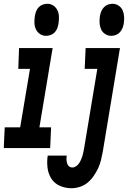

<svg xmlns="http://www.w3.org/2000/svg" viewBox="-48 -785 678 1018"><path d="M196 -595Q178 -595 163.5 -605Q149 -615 142 -630.5Q135 -646 134.5 -664Q134 -682 137 -701Q139 -713 143.5 -725Q148 -737 157 -746.5Q166 -756 178.5 -760.5Q191 -765 203 -765Q221 -765 235.5 -755Q250 -745 257 -729.5Q264 -714 264.5 -696Q265 -678 262 -659Q260 -647 255.5 -635Q251 -623 242 -613.5Q233 -604 220.5 -599.5Q208 -595 196 -595ZM-28 0 -23 -110H59L111 -420H49L53 -530H231L161 -110H223L218 0ZM542 -595Q524 -595 509 -605Q494 -615 487.5 -630.5Q481 -646 480 -664Q479 -682 482 -701Q484 -713 489 -725Q494 -737 503 -746.5Q512 -756 524 -760.5Q536 -765 548 -765Q566 -765 581 -755Q596 -745 602.5 -729.5Q609 -714 610 -696Q611 -678 608 -659Q606 -647 601 -635Q596 -623 587 -613.5Q578 -604 566 -599.5Q554 -595 542 -595ZM331 213Q299 213 270 200.5Q241 188 224.5 162.5Q208 137 204 104.5Q200 72 205 40H306Q304 50 304.5 60.5Q305 71 307.5 80.5Q310 90 317.5 96.5Q325 103 336 103Q346 103 355.5 96.5Q365 90 371 81Q377 72 381.5 62Q386 52 389 42Q392 32 394 21.5Q396 11 398 1L468 -420H401L406 -530H588L497 19Q493 41 487.5 63.5Q482 86 472.5 106.5Q463 127 449 147.5Q435 168 417 183Q399 198 376 205.5Q353 213 331 213Z"/></svg>

Font: Iosevka Curly XBdExObl
Style: Regular
Weight: 800
Width: 7
Italic angle: -9°
Monospace: yes
Designer: Belleve Invis
Foundry: Belleve Invis
Version: Version 11.1.0; ttfautohint (v1.8.3)